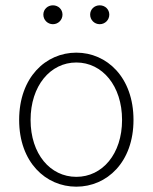

<svg xmlns="http://www.w3.org/2000/svg" viewBox="-20 -690 574 722"><path d="M267 12C382 12 482 -80 482 -239C482 -399 382 -492 267 -492C152 -492 52 -399 52 -239C52 -80 152 12 267 12ZM267 -25C169 -25 95 -111 95 -239C95 -367 169 -455 267 -455C365 -455 439 -367 439 -239C439 -111 365 -25 267 -25ZM179 -599C199 -599 215 -615 215 -635C215 -655 199 -670 179 -670C159 -670 143 -655 143 -635C143 -615 159 -599 179 -599ZM355 -599C375 -599 391 -615 391 -635C391 -655 375 -670 355 -670C335 -670 319 -655 319 -635C319 -615 335 -599 355 -599Z"/></svg>

Font: Source Sans Pro Light
Style: Regular
Weight: 300
Designer: Paul D. Hunt
Foundry: Adobe Systems Incorporated
Version: Version 3.006;hotconv 1.0.111;makeotfexe 2.5.65597